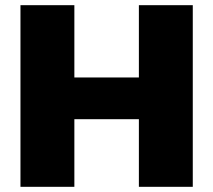

<svg xmlns="http://www.w3.org/2000/svg" viewBox="-20 -721 823 741"><path d="M724 0V-701H516V-422H267V-701H59V0H267V-261H516V0Z"/></svg>

Font: Radio Edit
Style: P3
Weight: 800
Version: Version 3.001;PS 003.001;hotconv 1.0.70;makeotf.lib2.5.58329